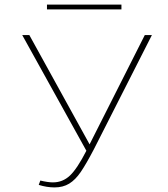

<svg xmlns="http://www.w3.org/2000/svg" viewBox="-20 -811 734 838"><path d="M510 -770H185V-791H510ZM643 -658 389 -158Q356 -95 332.5 -60.5Q309 -26 282 -9.5Q255 7 218 7Q185 7 149 -4L156 -23Q189 -15 211 -15Q254 -15 285.5 -45Q317 -75 357 -153L77 -658H108L371 -181L612 -658Z"/></svg>

Font: Ysabeau Infant Extralight
Style: Regular
Weight: 200
Designer: Christian Thalmann (Catharsis Fonts)
Version: Version 0.003